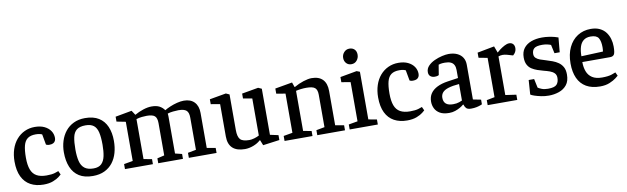

<svg xmlns="http://www.w3.org/2000/svg" viewBox="-44 -1197 5546 1699"><g transform="rotate(-10 2729.0 -347.0)"><path d="M243 10Q176 10 126.5 -17Q77 -44 50.5 -98.5Q24 -153 24 -235Q24 -295 40.5 -345Q57 -395 88 -431Q119 -467 161 -486.5Q203 -506 252 -506Q303 -506 338.5 -489Q374 -472 393.5 -443.5Q413 -415 413 -379Q413 -365 407 -353Q401 -341 388 -334.5Q375 -328 354 -328Q343 -328 334.5 -330.5Q326 -333 324 -335L307 -429Q303 -432 288 -436Q273 -440 250 -440Q204 -440 177.5 -421Q151 -402 140 -360.5Q129 -319 129 -251Q129 -185 144.5 -144Q160 -103 194 -84Q228 -65 283 -65Q330 -65 357.5 -73.5Q385 -82 391 -85L406 -52Q403 -49 384 -33.5Q365 -18 329.5 -4Q294 10 243 10Z M686 11Q611 11 563 -19.5Q515 -50 491.5 -106.5Q468 -163 468 -240Q468 -293 483 -341Q498 -389 527.5 -426Q557 -463 601.5 -484.5Q646 -506 704 -506Q779 -506 827 -476Q875 -446 898.5 -391.5Q922 -337 922 -263Q922 -206 908 -156.5Q894 -107 865 -69.5Q836 -32 791.5 -10.5Q747 11 686 11ZM703 -54Q750 -54 774.5 -78Q799 -102 808 -145.5Q817 -189 817 -247Q817 -315 807 -358Q797 -401 771 -421.5Q745 -442 698 -442Q645 -442 618 -420.5Q591 -399 582 -356Q573 -313 573 -247Q573 -185 583.5 -142Q594 -99 622.5 -76.5Q651 -54 703 -54Z M975 0V-45L1055 -59V-411L974 -427V-471L1122 -498L1149 -457Q1185 -478 1226.5 -491.5Q1268 -505 1302 -505Q1346 -505 1373 -490.5Q1400 -476 1417 -451Q1436 -463 1466.5 -476Q1497 -489 1530.5 -497.5Q1564 -506 1592 -506Q1653 -506 1686.5 -471Q1720 -436 1720 -373V-59L1798 -45V0H1549V-45L1623 -59V-349Q1623 -394 1602.5 -412.5Q1582 -431 1530 -431Q1511 -431 1482.5 -428Q1454 -425 1433 -418Q1434 -412 1434.5 -403.5Q1435 -395 1435 -388V-59L1496 -44V0H1274V-44L1338 -59V-349Q1338 -395 1318 -413Q1298 -431 1246 -431Q1229 -431 1203 -428.5Q1177 -426 1152 -418V-59L1226 -45V0Z M2052 10Q1979 10 1941.5 -25Q1904 -60 1904 -129V-420L1822 -434V-478L1970 -504L2001 -490V-170Q2001 -110 2022.5 -86Q2044 -62 2104 -62Q2124 -62 2149.5 -69.5Q2175 -77 2193 -87V-420L2112 -434V-478L2260 -504L2291 -490V-76L2365 -60V-16L2216 4L2197 -44L2192 -43Q2168 -20 2129 -5Q2090 10 2052 10Z M2409 0V-45L2490 -59V-411L2409 -425V-471L2564 -498L2579 -455H2583Q2623 -478 2666.5 -492Q2710 -506 2740 -506Q2806 -506 2840 -470.5Q2874 -435 2874 -367V-59L2952 -45V0H2703V-45L2778 -59V-350Q2778 -395 2757 -412.5Q2736 -430 2680 -430Q2657 -430 2631 -427Q2605 -424 2586 -419V-59L2660 -45V0Z M2994 0V-45L3075 -59V-411L2994 -425V-471L3144 -498L3172 -487V-59L3247 -45V0ZM3110 -566Q3082 -566 3064.5 -585Q3047 -604 3047 -633Q3047 -662 3066.5 -683.5Q3086 -705 3115 -705Q3143 -705 3160.5 -688Q3178 -671 3178 -640Q3178 -611 3159.5 -588.5Q3141 -566 3110 -566Z M3510 10Q3443 10 3393.5 -17Q3344 -44 3317.5 -98.5Q3291 -153 3291 -235Q3291 -295 3307.5 -345Q3324 -395 3355 -431Q3386 -467 3428 -486.5Q3470 -506 3519 -506Q3570 -506 3605.5 -489Q3641 -472 3660.5 -443.5Q3680 -415 3680 -379Q3680 -365 3674 -353Q3668 -341 3655 -334.5Q3642 -328 3621 -328Q3610 -328 3601.5 -330.5Q3593 -333 3591 -335L3574 -429Q3570 -432 3555 -436Q3540 -440 3517 -440Q3471 -440 3444.5 -421Q3418 -402 3407 -360.5Q3396 -319 3396 -251Q3396 -185 3411.5 -144Q3427 -103 3461 -84Q3495 -65 3550 -65Q3597 -65 3624.5 -73.5Q3652 -82 3658 -85L3673 -52Q3670 -49 3651 -33.5Q3632 -18 3596.5 -4Q3561 10 3510 10Z M3888 9Q3836 9 3805 -9Q3774 -27 3760 -55.5Q3746 -84 3746 -117Q3746 -160 3767 -190.5Q3788 -221 3827.5 -240.5Q3867 -260 3922 -268L4017 -282V-355Q4017 -381 4007.5 -399.5Q3998 -418 3978 -427Q3958 -436 3926 -436Q3903 -436 3887.5 -433Q3872 -430 3869 -428L3854 -337Q3853 -336 3844 -332.5Q3835 -329 3816 -329Q3794 -329 3778.5 -341.5Q3763 -354 3763 -379Q3763 -411 3786 -435Q3809 -459 3843 -474.5Q3877 -490 3912 -498Q3947 -506 3971 -506Q4016 -506 4048 -491Q4080 -476 4097 -449Q4114 -422 4114 -384V-72L4185 -58V-16Q4183 -15 4169 -9.5Q4155 -4 4133.5 0.5Q4112 5 4085 5Q4053 5 4040.5 -9.5Q4028 -24 4024 -42H4019Q4007 -31 3987 -19.5Q3967 -8 3942 0.5Q3917 9 3888 9ZM3935 -61Q3968 -61 3991 -69.5Q4014 -78 4017 -80V-228Q3957 -223 3920 -211.5Q3883 -200 3866.5 -180.5Q3850 -161 3850 -133Q3850 -61 3935 -61Z M4234 0V-45L4306 -59V-412L4227 -427V-473L4380 -502L4402 -443Q4410 -451 4429 -465.5Q4448 -480 4472 -493Q4496 -506 4516 -506Q4537 -506 4550 -492.5Q4563 -479 4563 -454Q4563 -436 4554.5 -420.5Q4546 -405 4532 -394L4481 -409Q4469 -412 4460 -413.5Q4451 -415 4441 -415Q4431 -415 4420.5 -413Q4410 -411 4403 -408V-61L4500 -47V0Z M4783 11Q4747 11 4713.5 4Q4680 -3 4655 -11.5Q4630 -20 4621 -27L4630 -156H4679L4696 -76Q4707 -68 4730 -59Q4753 -50 4786 -50Q4845 -50 4864.5 -71.5Q4884 -93 4884 -131Q4884 -158 4868.5 -173.5Q4853 -189 4828 -198Q4803 -207 4774 -214Q4747 -221 4720 -230.5Q4693 -240 4670.5 -254.5Q4648 -269 4634.5 -294.5Q4621 -320 4621 -359Q4621 -409 4645.5 -441.5Q4670 -474 4713 -490Q4756 -506 4810 -506Q4842 -506 4871.5 -501.5Q4901 -497 4923.5 -491Q4946 -485 4955 -481L4943 -350H4896L4879 -427Q4872 -431 4849.5 -436.5Q4827 -442 4802 -442Q4748 -442 4728.5 -425Q4709 -408 4709 -375Q4709 -353 4723 -339.5Q4737 -326 4760.5 -317.5Q4784 -309 4812 -301Q4839 -293 4867.5 -282.5Q4896 -272 4919.5 -255.5Q4943 -239 4957.5 -213Q4972 -187 4972 -146Q4972 -87 4945 -53Q4918 -19 4874.5 -4Q4831 11 4783 11Z M5244 10Q5170 10 5120 -19Q5070 -48 5045 -103Q5020 -158 5020 -235Q5020 -318 5049 -379Q5078 -440 5129.5 -473Q5181 -506 5248 -506Q5296 -506 5329.5 -489.5Q5363 -473 5383 -446Q5403 -419 5412.5 -386Q5422 -353 5422 -318Q5422 -264 5411.5 -247Q5401 -230 5374 -230H5125Q5125 -183 5139 -145.5Q5153 -108 5186 -86.5Q5219 -65 5274 -65Q5331 -65 5362 -76Q5393 -87 5397 -89L5412 -57Q5409 -54 5388 -37.5Q5367 -21 5330.5 -5.5Q5294 10 5244 10ZM5126 -282 5321 -290Q5324 -308 5324 -328Q5324 -383 5306.5 -411.5Q5289 -440 5236 -440Q5197 -440 5172.5 -421Q5148 -402 5137 -366.5Q5126 -331 5126 -282Z"/></g></svg>

Font: Faustina Light Medium
Style: Regular
Weight: 500
Version: Version 1.200